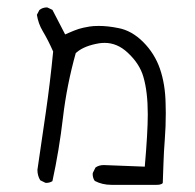

<svg xmlns="http://www.w3.org/2000/svg" viewBox="-20 -415 540 531"><path d="M295.4 96.2H403.8Q406.7 96.2 412.6 96.2Q418.5 96.2 421.6 95.5Q424.8 94.7 425.8 94.2Q426.8 93.8 427.7 93.3Q428.7 92.8 429.4 92Q430.2 91.3 430.2 89.8Q431.2 68.8 432.1 36.6Q433.1 4.4 435.8 -29.8Q438.5 -64 438.5 -102.1Q438.5 -114.7 438 -128.9Q437 -182.1 422.4 -224.6Q407.7 -267.1 376 -298.8Q344.2 -330.6 307.1 -337.4Q278.3 -343.3 253.4 -343.3Q237.8 -343.3 227.5 -341.6Q217.3 -339.8 210.7 -338.4Q204.1 -336.9 197.8 -335Q184.6 -330.6 171.4 -324.7L160.2 -319.8L125 -387.7L111.8 -394Q110.8 -394.5 109.9 -394.5Q97.7 -394.5 88.9 -387.2L82 -374Q85.9 -349.6 98.1 -329.1Q113.3 -303.7 127 -272.5Q118.7 -187 106.9 -105.5L83.5 54.7Q83.5 70.8 91.3 83.5L105 90.3Q106.4 90.8 107.4 90.8Q117.7 90.8 125 85.9Q143.6 0.5 154.1 -89.4Q164.6 -179.2 189.5 -268.1L192.9 -271Q213.9 -288.6 254.9 -295.4Q262.2 -296.4 269.5 -296.4Q304.2 -296.4 333 -269.5Q366.2 -238.8 376.5 -202.6Q388.7 -161.1 388.7 -99.1Q388.7 -49.3 380.4 45.9L267.1 41.5Q253.4 41.5 244.1 48.3L236.8 63Q236.3 64.5 236.3 65.9Q236.3 77.6 242.2 85.4Q262.7 96.2 288.1 96.2Q291.5 96.2 295.4 96.2Z"/></svg>

Font: NaikaiFont
Style: ExtraLight
Weight: 200
Version: Version 1.89